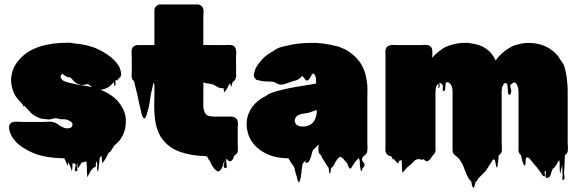

<svg xmlns="http://www.w3.org/2000/svg" viewBox="-20 -731 2718 899"><path d="M569 -151Q566 -109 542 -76Q541 -74 539 -72Q537 -70 535 -68Q531 -64 526 -59Q521 -54 515 -49Q510 -42 505.5 -34Q501 -26 495 -19Q491 -15 489 -17Q481 1 473 14Q471 18 468 21.5Q465 25 462 29Q458 33 458 32Q457 24 457 15.5Q457 7 456 -1Q453 1 451 4Q450 5 449 5.5Q448 6 447 8Q446 18 445 29Q444 40 442 51Q441 56 440 66Q439 76 437 71Q432 55 435 47.5Q438 40 430 22Q429 29 429 36Q429 43 428 50Q428 51 426.5 51Q425 51 424 52Q423 52 422.5 52.5Q422 53 420 53Q414 58 409 64Q402 72 397 84Q396 85 395 87Q394 89 393 91Q392 93 390.5 96.5Q389 100 389 99Q387 81 387 63Q387 45 385 27Q383 25 381 25Q379 26 377 26.5Q375 27 373 28Q367 30 362 30Q362 31 361.5 31Q361 31 361 32Q351 43 351 43Q351 43 355 39Q359 35 360.5 34.5Q362 34 353 45Q351 47 349 51Q348 52 347 55Q346 58 345 57Q342 52 342.5 41.5Q343 31 341 36Q338 41 340 49.5Q342 58 342.5 64.5Q343 71 337 71Q328 71 331.5 58Q335 45 333 36Q333 35 329 35Q326 35 325 34Q322 34 320 32Q319 41 319 50Q319 59 317 68Q316 71 315 66Q314 61 313 59Q312 56 311 53.5Q310 51 309 49L300 26Q300 30 299.5 35.5Q299 41 297 45Q296 47 295.5 42.5Q295 38 293 36L281 10H275Q186 8 131 -16.5Q76 -41 50 -72Q46 -77 41.5 -83Q37 -89 34 -95Q30 -102 28 -108.5Q26 -115 24 -121Q21 -133 23 -142Q23 -144 24 -146Q25 -148 26 -149Q27 -151 30 -154Q36 -160 45 -160Q53 -162 66 -161Q79 -160 89 -160H180Q191 -160 203 -161Q215 -162 226 -160Q228 -159 229.5 -159Q231 -159 233 -158Q240 -156 246 -152.5Q252 -149 258 -144L265 -140Q269 -138 273 -136Q277 -134 281 -132Q286 -131 289 -130.5Q292 -130 296 -130Q304 -130 310 -133Q318 -136 319 -145V-152Q318 -153 318 -154Q314 -162 302 -167L294 -170Q292 -171 290 -171.5Q288 -172 286 -172Q281 -173 274.5 -172.5Q268 -172 263 -173Q256 -174 249.5 -176Q243 -178 235 -177Q230 -176 224.5 -174.5Q219 -173 214 -172Q209 -171 204 -172Q199 -173 194 -173Q190 -174 185.5 -174Q181 -174 176 -175Q165 -177 153 -183.5Q141 -190 131 -197Q124 -203 115.5 -213Q107 -223 97 -233Q94 -236 94 -236Q93 -236 92.5 -234Q92 -232 90 -233Q89 -234 88.5 -236Q88 -238 87 -240Q84 -246 78 -251Q76 -253 74.5 -255Q73 -257 71 -258Q73 -257 68 -261.5Q63 -266 63 -267Q57 -275 53 -281Q46 -293 43.5 -299.5Q41 -306 38 -316Q31 -340 32 -366Q32 -369 33 -371Q38 -424 86.5 -468.5Q135 -513 224 -526Q229 -527 234 -527.5Q239 -528 244 -528Q249 -529 254.5 -529.5Q260 -530 265 -530H272Q285 -531 297.5 -531Q310 -531 321 -529Q323 -529 324 -528Q391 -523 438 -501Q485 -479 514 -450Q518 -446 521 -442.5Q524 -439 528 -434Q540 -419 544 -403Q546 -396 547 -388.5Q548 -381 545 -374Q544 -373 544 -371Q543 -371 543 -370L536 -363Q535 -363 534.5 -362.5Q534 -362 533 -362Q533 -361 532 -357.5Q531 -354 529 -354Q529 -354 528.5 -354Q528 -354 527 -355Q527 -355 525 -357H522Q522 -356 521.5 -355.5Q521 -355 521 -354Q520 -348 521 -341Q522 -334 517 -329Q514 -325 514.5 -333.5Q515 -342 513 -346Q512 -347 511 -345Q510 -343 509 -342L497 -330Q483 -318 464 -313Q456 -311 450 -311Q490 -295 515 -273.5Q540 -252 553 -226Q557 -220 558 -217Q562 -207 565 -197.5Q568 -188 569 -177ZM374 -330Q384 -329 393 -327Q402 -325 411 -323Q407 -327 402 -330.5Q397 -334 392 -337Q382 -335 370.5 -333.5Q359 -332 348 -336Q335 -341 326 -351Q317 -361 307 -370Q302 -368 296 -370Q292 -372 288 -374.5Q284 -377 279 -380Q277 -382 275 -384Q273 -386 271 -385Q266 -382 265 -378V-377Q264 -376 264 -374V-368Q265 -367 265 -366.5Q265 -366 265 -366Q267 -362 271 -358Q275 -354 279 -352Q283 -350 284 -350Q293 -346 308 -342.5Q323 -339 346 -334L370 -331Q369 -331 372.5 -330Q376 -329 374 -330Z M1093 -22V-20Q1092 -19 1092 -18Q1092 -17 1091.5 -17Q1091 -17 1091 -16Q1091 -15 1089 -13Q1087 -10 1084.5 -7.5Q1082 -5 1078 -3Q1074 3 1072.5 9Q1071 15 1066 20Q1059 26 1053 23.5Q1047 21 1043 14Q1039 14 1039 15Q1038 21 1040 31.5Q1042 42 1042 49.5Q1042 57 1035 56Q1025 54 1028 41.5Q1031 29 1031 19Q1027 31 1022.5 46Q1018 61 1008 69Q1001 74 995 69Q989 64 984 60Q976 50 970 39Q964 28 959 16Q959 17 958.5 18.5Q958 20 958 21Q957 18 956.5 15Q956 12 954 8L946 0H945Q877 -1 823 -20Q769 -39 737 -84Q733 -89 729.5 -96Q726 -103 723 -109Q721 -114 719 -119.5Q717 -125 715 -130Q711 -142 708.5 -155.5Q706 -169 705 -182Q702 -202 702 -232Q702 -262 703 -285V-333L699 -345L691 -309Q691 -307 690 -306Q685 -284 681.5 -256.5Q678 -229 670 -207Q669 -201 667 -194.5Q665 -188 662 -183Q660 -179 660 -179Q655 -174 652 -179Q649 -181 647.5 -185.5Q646 -190 644 -194L641 -206L638 -221Q635 -232 632.5 -242.5Q630 -253 628 -264Q625 -278 622 -292Q619 -306 615 -320L610 -341Q610 -343 609.5 -344Q609 -345 609 -346Q609 -349 607 -351Q606 -352 605 -353.5Q604 -355 602 -356Q602 -356 599 -361Q599 -362 598.5 -362.5Q598 -363 598 -364Q598 -365 597.5 -366Q597 -367 597 -368Q596 -374 596.5 -381Q597 -388 597 -395V-462Q597 -471 596 -482Q595 -493 598 -502Q601 -512 609 -515Q614 -519 618.5 -519.5Q623 -520 627 -520H703V-683Q703 -692 710 -701Q711 -703 715 -705Q718 -708 722 -709Q727 -711 732 -710.5Q737 -710 742 -710H905Q916 -710 923 -703Q928 -700 931 -691Q933 -687 933 -683.5Q933 -680 933 -675Q933 -669 932.5 -663Q932 -657 932 -651V-520H940Q947 -521 954 -520.5Q961 -520 968 -520H1030Q1038 -520 1046.5 -520.5Q1055 -521 1063 -520Q1082 -517 1085 -497Q1087 -489 1086 -480Q1085 -471 1085 -463Q1085 -446 1085.5 -426.5Q1086 -407 1085 -389Q1086 -386 1086 -378Q1086 -369 1083 -363Q1082 -358 1078 -354Q1077 -353 1076 -352Q1075 -351 1074 -350Q1074 -350 1073.5 -349.5Q1073 -349 1072 -349Q1072 -349 1071.5 -348.5Q1071 -348 1070 -348Q1069 -346 1068.5 -344Q1068 -342 1067 -340Q1067 -336 1065 -332Q1065 -326 1062 -327Q1060 -327 1060 -332Q1060 -338 1058 -339Q1058 -341 1056 -339Q1056 -339 1054 -337Q1053 -336 1052 -334Q1051 -332 1050 -330Q1047 -325 1044.5 -319Q1042 -313 1038 -308Q1037 -307 1036.5 -306Q1036 -305 1034 -303Q1033 -302 1032 -300Q1031 -298 1030 -299Q1028 -304 1028 -309Q1028 -314 1026 -319Q1024 -318 1019 -318Q1013 -318 1007 -320Q998 -323 990.5 -328.5Q983 -334 975 -336Q968 -338 961.5 -339Q955 -340 948 -341Q942 -341 936 -344Q937 -344 934.5 -344.5Q932 -345 932 -345V-337Q933 -333 932.5 -323.5Q932 -314 932 -306V-235Q932 -232 932 -229Q932 -226 933 -223Q934 -219 935 -214.5Q936 -210 938 -206Q945 -191 958 -188Q971 -185 987 -185H1066Q1072 -185 1080 -181Q1089 -176 1092 -166Q1093 -164 1093 -161Q1095 -154 1094 -146.5Q1093 -139 1093 -132V-55Q1093 -48 1094 -39Q1095 -30 1093 -22Z M1701 -36Q1701 -32 1700 -30Q1700 -17 1695 -11Q1694 -9 1691 -6.5Q1688 -4 1685 -2Q1674 9 1675 16Q1676 23 1681 28Q1686 33 1687 40Q1688 47 1677 58Q1676 61 1675.5 64.5Q1675 68 1673 70Q1672 71 1669 65Q1668 60 1667 54Q1666 48 1665 42Q1664 25 1664.5 22.5Q1665 20 1660 9L1656 13Q1653 16 1650.5 18Q1648 20 1645 24Q1641 30 1637 36Q1633 42 1629 48Q1628 49 1626 53Q1624 57 1622 58Q1617 60 1614 53Q1611 46 1609 44Q1608 41 1607.5 38Q1607 35 1605 32Q1603 31 1599 27Q1597 25 1596 23L1586 11L1581 6Q1579 7 1576 5Q1573 3 1571 2Q1566 7 1566 8Q1558 15 1552.5 24.5Q1547 34 1542 44Q1541 46 1538.5 49Q1536 52 1533 54Q1531 56 1530 56Q1529 62 1528.5 68.5Q1528 75 1526 81Q1525 82 1523.5 80.5Q1522 79 1522 78Q1520 70 1520.5 66.5Q1521 63 1517 51Q1516 51 1515.5 50.5Q1515 50 1515 50Q1515 49 1513 47Q1513 45 1511.5 44Q1510 43 1510 43L1501 28L1489 9Q1488 5 1486 1.5Q1484 -2 1482 -5L1481 -6Q1477 -9 1473 -16Q1473 -17 1472.5 -17.5Q1472 -18 1472 -19Q1471 -24 1471 -30.5Q1471 -37 1471 -47V-55Q1469 -53 1468 -51L1465 -48Q1456 -37 1445 -28Q1441 -18 1439 -7.5Q1437 3 1432 13Q1431 17 1428.5 21.5Q1426 26 1422 29Q1421 30 1416.5 31Q1412 32 1411 31Q1410 28 1410 24.5Q1410 21 1410 18Q1409 21 1407.5 23.5Q1406 26 1404 28Q1403 30 1401 31.5Q1399 33 1397 35Q1394 51 1392.5 65.5Q1391 80 1389 96Q1388 100 1387 104.5Q1386 109 1384 114Q1384 119 1381 122Q1380 123 1377 120Q1376 118 1375 115.5Q1374 113 1373 111Q1372 106 1369 94.5Q1366 83 1364 79Q1363 75 1362 70.5Q1361 66 1360 62Q1359 59 1358.5 55.5Q1358 52 1356 48L1353 45Q1350 41 1347 36.5Q1344 32 1341 28Q1340 25 1338 22.5Q1336 20 1334 16Q1333 14 1332 12.5Q1331 11 1329 10H1321Q1256 8 1209.5 -21Q1163 -50 1145 -95Q1144 -98 1143 -101Q1142 -104 1141 -107Q1141 -108 1140.5 -109Q1140 -110 1140 -111Q1139 -116 1138 -120.5Q1137 -125 1136 -129Q1135 -135 1135 -141.5Q1135 -148 1135 -154Q1135 -158 1135.5 -161Q1136 -164 1136 -168L1137 -175Q1140 -191 1146 -204Q1160 -236 1189 -259Q1195 -264 1201 -268Q1207 -272 1214 -276L1227 -283Q1229 -285 1232 -287Q1235 -289 1238 -290Q1240 -292 1243 -293Q1246 -294 1249 -295Q1260 -300 1271.5 -303Q1283 -306 1295 -309Q1309 -313 1323.5 -316Q1338 -319 1354 -322L1378 -326Q1392 -328 1405.5 -330.5Q1419 -333 1433 -335Q1437 -335 1438 -336L1460 -340V-356Q1460 -352 1459.5 -358Q1459 -364 1459 -365Q1459 -364 1458.5 -367.5Q1458 -371 1458 -370Q1458 -371 1457.5 -372Q1457 -373 1457 -374Q1455 -380 1449 -386Q1448 -386 1448 -386.5Q1448 -387 1446 -387Q1444 -386 1441.5 -383Q1439 -380 1438 -378Q1435 -373 1431 -365.5Q1427 -358 1421 -355Q1414 -351 1408 -360Q1402 -369 1398 -373Q1396 -375 1395 -375L1386 -366Q1383 -364 1380 -362Q1377 -360 1374 -358Q1368 -355 1361.5 -353.5Q1355 -352 1349 -350Q1337 -346 1325.5 -341.5Q1314 -337 1302 -335Q1287 -333 1274 -341.5Q1261 -350 1246 -349Q1232 -349 1218.5 -350Q1205 -351 1191 -355Q1187 -357 1186 -357Q1185 -357 1184 -356Q1183 -355 1182 -356Q1181 -357 1180.5 -358Q1180 -359 1178 -360Q1177 -362 1175 -364Q1173 -366 1173 -366Q1172 -367 1170 -371Q1168 -377 1169 -383.5Q1170 -390 1172 -396Q1173 -399 1174 -402Q1175 -405 1176 -409Q1186 -428 1198 -442Q1209 -456 1224.5 -469Q1240 -482 1260 -492Q1268 -499 1279 -504Q1289 -509 1300.5 -512Q1312 -515 1324 -517Q1347 -523 1374 -526.5Q1401 -530 1433 -530H1453Q1459 -530 1464 -530Q1469 -530 1472 -529L1479 -528H1484Q1497 -528 1503 -525Q1520 -524 1537 -519Q1549 -517 1560.5 -514Q1572 -511 1581 -506Q1594 -502 1606.5 -494Q1619 -486 1629 -478Q1629 -477 1629.5 -477Q1630 -477 1630 -477Q1633 -475 1635.5 -472.5Q1638 -470 1640 -468Q1688 -425 1697 -353Q1698 -352 1698 -350Q1701 -329 1700.5 -308Q1700 -287 1700 -266V-59Q1700 -54 1700.5 -48Q1701 -42 1701 -36ZM1463 -203V-215Q1463 -216 1461 -215Q1460 -215 1458.5 -214.5Q1457 -214 1456 -214Q1452 -212 1447 -210.5Q1442 -209 1437 -207Q1427 -203 1416.5 -201.5Q1406 -200 1395 -198Q1390 -197 1384 -195Q1378 -193 1373 -190Q1369 -187 1367 -184Q1360 -175 1360 -166Q1360 -159 1367 -148Q1369 -147 1371.5 -145.5Q1374 -144 1377 -142L1382 -140Q1395 -139 1396 -138.5Q1397 -138 1408 -139Q1451 -145 1460 -188Q1462 -194 1462 -199Q1462 -202 1463 -203Z M2638 -67Q2638 -57 2639 -45Q2640 -33 2638 -22Q2638 -21 2637.5 -20.5Q2637 -20 2637 -18Q2636 -15 2632 -11Q2629 -7 2625 -4Q2624 16 2623.5 36Q2623 56 2621 76Q2621 85 2623 95.5Q2625 106 2618 112Q2612 116 2613.5 102.5Q2615 89 2614 82Q2613 71 2613 61Q2613 51 2612 41Q2611 47 2611 47Q2611 47 2611 49Q2611 51 2607 64Q2606 68 2605 76.5Q2604 85 2603 81Q2600 66 2600.5 50.5Q2601 35 2599 19Q2599 19 2598.5 19Q2598 19 2598 20Q2596 22 2594 25Q2592 28 2590 31Q2590 32 2588 36Q2585 40 2582.5 44.5Q2580 49 2576 53Q2570 59 2567 61Q2563 70 2559 85Q2555 100 2543 102Q2536 103 2535 97Q2534 91 2535 83Q2536 75 2535 71Q2534 69 2532.5 68.5Q2531 68 2531 69Q2529 75 2531 86Q2533 97 2527 95Q2520 91 2517 86Q2517 86 2516.5 83.5Q2516 81 2514 80Q2511 76 2508 71.5Q2505 67 2502 63L2490 48L2487 45Q2482 40 2475 30.5Q2468 21 2461 13L2459 11Q2457 9 2451 5Q2450 5 2448 7Q2443 7 2443 8Q2441 16 2441 25Q2441 34 2439 43Q2437 45 2435 43Q2432 41 2429.5 33.5Q2427 26 2426 24Q2424 17 2422.5 9.5Q2421 2 2419 -5Q2417 -7 2417 -7Q2416 -8 2415 -9Q2414 -10 2413 -11Q2411 -13 2411 -15Q2410 -16 2410 -18Q2409 -18 2409 -18.5Q2409 -19 2409 -19Q2407 -27 2407.5 -36Q2408 -45 2408 -52V-290Q2408 -298 2407.5 -307Q2407 -316 2405 -323Q2405 -324 2404 -325Q2404 -327 2402 -331L2399 -337Q2397 -339 2394.5 -341.5Q2392 -344 2389 -345Q2389 -346 2388.5 -346Q2388 -346 2388 -346Q2386 -346 2384 -344Q2382 -342 2380 -341Q2368 -335 2369 -328Q2370 -321 2373 -311Q2376 -301 2368 -286Q2368 -286 2363 -288Q2360 -291 2359 -293Q2358 -304 2357.5 -315Q2357 -326 2355 -337Q2352 -338 2352 -341H2351Q2344 -343 2343 -342Q2336 -336 2331 -322Q2330 -318 2329.5 -312Q2329 -306 2329 -301V-65Q2329 -55 2330 -44Q2331 -33 2329 -22Q2329 -22 2328.5 -19.5Q2328 -17 2328 -18Q2327 -16 2326 -14Q2325 -12 2323 -10Q2321 -8 2318 -5.5Q2315 -3 2315 -3Q2314 6 2313.5 15Q2313 24 2311 33Q2311 43 2308 52Q2308 53 2306.5 53Q2305 53 2305 52Q2303 50 2301 37Q2299 24 2298 23Q2298 21 2297.5 19.5Q2297 18 2297 17Q2295 19 2294 19Q2292 15 2292 13Q2288 17 2284.5 22Q2281 27 2278 33Q2274 38 2271 43Q2268 48 2265 53Q2261 58 2258 63.5Q2255 69 2250 74Q2245 80 2239 85Q2233 90 2228 96L2220 104Q2218 108 2214.5 113.5Q2211 119 2206 122Q2205 126 2204.5 130Q2204 134 2202 139Q2201 141 2200.5 143.5Q2200 146 2198 148Q2196 149 2193 144Q2191 141 2189 133Q2188 129 2188 125.5Q2188 122 2186 118Q2188 120 2184.5 116Q2181 112 2179 111Q2178 109 2177 107.5Q2176 106 2174 104Q2167 92 2163 81Q2159 73 2156 64Q2153 55 2149 46L2146 39Q2142 31 2138.5 25.5Q2135 20 2130 13Q2123 5 2113.5 -1.5Q2104 -8 2100 -19Q2099 -24 2099 -30.5Q2099 -37 2099 -43V-306Q2099 -310 2098.5 -313Q2098 -316 2097 -319Q2097 -321 2096.5 -322Q2096 -323 2096 -324Q2095 -327 2093.5 -330.5Q2092 -334 2090 -336Q2084 -343 2078 -346Q2076 -346 2072.5 -345.5Q2069 -345 2068 -345Q2068 -344 2067.5 -344Q2067 -344 2067 -344Q2066 -336 2065.5 -327Q2065 -318 2063 -309Q2062 -307 2058.5 -305Q2055 -303 2054 -306Q2052 -314 2053.5 -322Q2055 -330 2050 -339Q2049 -339 2049 -339.5Q2049 -340 2048 -340Q2052 -336 2052 -334.5Q2052 -333 2042 -343Q2042 -344 2038 -344Q2037 -338 2038.5 -331Q2040 -324 2035 -319Q2031 -316 2033 -325Q2035 -334 2030 -338L2027 -335V-334Q2026 -333 2023 -327Q2023 -326 2022.5 -325Q2022 -324 2022 -323Q2020 -315 2019.5 -306.5Q2019 -298 2019 -290V-47Q2019 -43 2019.5 -37.5Q2020 -32 2019 -27Q2019 -21 2018 -18L2015 -13Q2014 -11 2012.5 -9.5Q2011 -8 2009 -6Q2005 -2 2004 0Q2001 5 1997 10.5Q1993 16 1988 20Q1986 22 1984 23Q1977 26 1971.5 21.5Q1966 17 1961 13Q1961 16 1960 17Q1959 18 1954 16.5Q1949 15 1948 15Q1934 12 1924 19Q1920 23 1916 27Q1912 31 1908 35Q1902 41 1895.5 45.5Q1889 50 1884 56Q1883 57 1878.5 62Q1874 67 1868 74Q1864 78 1864 77Q1862 62 1862 47Q1862 32 1860 17Q1859 18 1857 19Q1855 20 1853 21Q1852 22 1850.5 22Q1849 22 1848 23Q1847 25 1846.5 28.5Q1846 32 1844 34Q1843 35 1839 31Q1835 27 1835 27Q1831 23 1828.5 19Q1826 15 1822 11Q1822 15 1820 16Q1818 17 1817.5 13Q1817 9 1816 8Q1815 6 1814 4Q1813 2 1812 1Q1811 0 1807 0Q1806 0 1805.5 -0.5Q1805 -1 1803 -1Q1795 -4 1790 -11Q1788 -13 1786 -19Q1784 -26 1784.5 -35Q1785 -44 1785 -51V-473Q1785 -478 1784.5 -483.5Q1784 -489 1785 -494Q1785 -498 1787 -504Q1789 -508 1790.5 -509.5Q1792 -511 1793 -512Q1798 -518 1810 -520Q1818 -521 1825.5 -520.5Q1833 -520 1840 -520H1957Q1961 -521 1964.5 -521Q1968 -521 1972 -521Q1974 -521 1976.5 -520.5Q1979 -520 1981 -520Q1991 -519 1997.5 -511.5Q2004 -504 2004 -493Q2005 -488 2004.5 -483Q2004 -478 2004 -473V-460Q2006 -462 2006 -463Q2007 -463 2007 -463.5Q2007 -464 2007 -464L2015 -473Q2019 -477 2023.5 -480.5Q2028 -484 2032 -488Q2034 -490 2035.5 -491Q2037 -492 2039 -493Q2039 -493 2045 -497.5Q2051 -502 2052 -503Q2053 -503 2057 -506Q2065 -511 2073 -514Q2081 -517 2090 -520Q2102 -524 2115.5 -526.5Q2129 -529 2143 -530H2148Q2163 -531 2173 -530Q2176 -530 2179 -529.5Q2182 -529 2185 -528Q2268 -519 2301 -448L2307 -456Q2309 -459 2311.5 -462Q2314 -465 2316 -467L2328 -479Q2350 -499 2376 -513Q2381 -516 2387 -518Q2393 -520 2399 -521Q2426 -530 2454 -530Q2486 -530 2514 -521.5Q2542 -513 2565 -495Q2570 -492 2574 -488.5Q2578 -485 2582 -480Q2590 -473 2596 -464Q2602 -455 2608 -445Q2612 -441 2613 -438Q2620 -429 2624 -414.5Q2628 -400 2631 -383Q2632 -380 2632 -377Q2632 -374 2633 -371Q2635 -357 2636.5 -340.5Q2638 -324 2638 -307V-291Q2638 -280 2638 -256Q2638 -232 2638 -204Q2638 -176 2638 -152Q2638 -128 2638 -117Z"/></svg>

Font: Rubik Wet Paint
Style: Regular
Weight: 400
Designer: Hubert and Fischer, NaN
Foundry: Hubert and Fischer, NaN
Version: Version 2.200